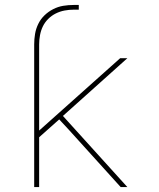

<svg xmlns="http://www.w3.org/2000/svg" viewBox="-20 -755 640 775"><path d="M118 0V-576Q118 -597 121.5 -618Q125 -639 134.5 -658.5Q144 -678 159.5 -693Q175 -708 194.5 -718Q214 -728 235 -731.5Q256 -735 278 -735H298V-716H278Q259 -716 240.5 -712.5Q222 -709 205 -700.5Q188 -692 174.5 -678.5Q161 -665 153 -648.5Q145 -632 141.5 -613Q138 -594 138 -576V-228L465 -520H494L234 -287L494 0H467L258 -231L219 -273L138 -201V0Z"/></svg>

Font: Iosevka SS04 Thin Extended
Style: Regular
Weight: 100
Width: 7
Monospace: yes
Designer: Belleve Invis
Foundry: Belleve Invis
Version: Version 19.0.0; ttfautohint (v1.8.4)